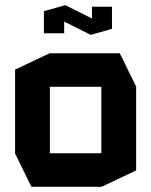

<svg xmlns="http://www.w3.org/2000/svg" viewBox="-20 -719 582 739"><path d="M172 -385V-514H441L504 -386V-385ZM101 0 38 -128V-129H370V0ZM38 -129V-451L171 -514H172V-129ZM370 0V-385H504V-63L371 0ZM149 -591V-675L227 -666V-591ZM334 -614V-693H411V-609ZM329 -585 149 -675V-676L231 -699H232L411 -609V-608L330 -585Z"/></svg>

Font: Foldit SemiBold
Style: Regular
Weight: 600
Version: Version 1.003